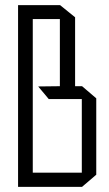

<svg xmlns="http://www.w3.org/2000/svg" viewBox="-20 -724 422 744"><path d="M107 -650V-704H212V-650ZM50 0V-55H297V0ZM50 -55V-704H107V-55ZM271 -377 246 -390H212V-704H213L271 -657ZM169 -340 128 -389 212 -390H297V-340ZM297 0V-390H298L353 -343V-47L298 0Z"/></svg>

Font: Foldit Light
Style: Regular
Weight: 300
Version: Version 1.003